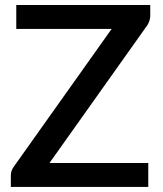

<svg xmlns="http://www.w3.org/2000/svg" viewBox="-20 -740 644 760"><path d="M574.7 -720.2V-676.3Q574.7 -668.5 571.3 -657.2Q567.4 -646.5 562.5 -639.2L175.8 -94.7H566.9V0H22.9V-45.9Q22.9 -56.2 25.9 -64Q28.8 -71.8 34.2 -79.6L421.9 -625.5H44.4V-720.2Z"/></svg>

Font: Lato-SemiBold
Style: Regular
Weight: 500
Designer: Lukasz Dziedzic with Adam Twardoch and Botio Nikoltchev
Foundry: tyPoland Lukasz Dziedzic
Version: ""